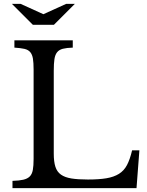

<svg xmlns="http://www.w3.org/2000/svg" viewBox="-20 -980 767 1000"><path d="M691 0H45V-38Q80 -39 101.5 -44Q123 -49 135 -61Q147 -73 151 -95Q155 -117 155 -152V-618Q155 -653 151.5 -674.5Q148 -696 137.5 -708.5Q127 -721 107 -725.5Q87 -730 55 -732V-770H359V-732Q327 -731 307.5 -726Q288 -721 277.5 -708Q267 -695 263.5 -672Q260 -649 260 -611V-180Q260 -138 268.5 -111.5Q277 -85 297.5 -70.5Q318 -56 352 -50.5Q386 -45 438 -45Q495 -45 534 -51.5Q573 -58 599.5 -74.5Q626 -91 641.5 -120.5Q657 -150 668 -197H706ZM151 -851 42 -960H87L206 -906L325 -960H370L261 -851Z"/></svg>

Font: Libre Baskerville
Style: Regular
Weight: 400
Designer: Pablo Impallari, Rodrigo Fuenzalida
Foundry: Pablo Impallari, Rodrigo Fuenzalida
Version: Version 1.000; ttfautohint (v0.93) -l 8 -r 50 -G 200 -x 14 -